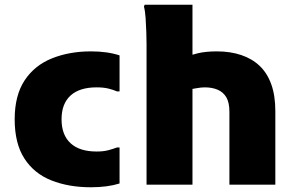

<svg xmlns="http://www.w3.org/2000/svg" viewBox="-20 -780 1251 811"><path d="M42 -276Q42 -377 84 -440.5Q126 -504 199.5 -533.5Q273 -563 364 -563Q434 -563 485 -546V-394H474Q458 -401 437.5 -406Q417 -411 388 -411Q316 -411 278 -376.5Q240 -342 240 -276Q240 -210 278 -175Q316 -140 388 -140Q417 -140 437.5 -145.5Q458 -151 474 -157H485V-5Q434 11 364 11Q270 11 197 -18Q124 -47 83 -110.5Q42 -174 42 -276Z M599 0V-595Q599 -615 598 -645Q597 -675 595 -704.5Q593 -734 588 -752L591 -760H793V-470L752 -535Q782 -547 815.5 -555Q849 -563 896 -563Q953 -563 999 -547.5Q1045 -532 1077 -501.5Q1109 -471 1126 -423.5Q1143 -376 1143 -310V0H949V-308Q949 -347 936 -369Q923 -391 899.5 -401Q876 -411 845 -411Q830 -411 810.5 -407.5Q791 -404 776 -401.5Q761 -399 757 -400L793 -482V0Z"/></svg>

Font: Kufam ExtraBold
Style: Regular
Weight: 800
Designer: Wael Morcos, Artur Schmal
Foundry: Original Type
Version: Version 1.300; ttfautohint (v1.8.3)